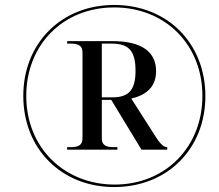

<svg xmlns="http://www.w3.org/2000/svg" viewBox="-20 -745 885 775"><path d="M441 10C655 10 809 -144 809 -357C809 -571 655 -725 441 -725C227 -725 74 -570 74 -358C74 -144 228 10 441 10ZM443 0C242 0 86 -146 86 -358C86 -565 235 -715 441 -715C648 -715 797 -564 797 -358C797 -151 647 0 443 0ZM251 -141H454V-151H440C414 -151 391 -155 391 -187V-342H429L551 -141H655V-151C643 -151 630 -160 611 -189L510 -347C567 -361 610 -391 610 -458C610 -535 553 -579 434 -579H251V-569H264C290 -569 313 -565 313 -533V-187C313 -155 290 -151 264 -151H251ZM433 -352H391V-569H430C500 -569 527 -540 527 -459C527 -383 501 -352 433 -352Z"/></svg>

Font: Noto Serif Display
Style: Bold Italic
Weight: 700
Italic angle: -12°
Designer: Monotype Design Team
Foundry: Monotype Imaging Inc.
Version: Version 2.009